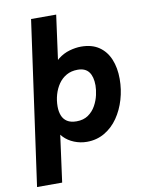

<svg xmlns="http://www.w3.org/2000/svg" viewBox="-97 -766 800 1039"><g transform="rotate(-10 303.0 -246.5)"><path d="M21 204 147 -697H285L240 -366L214 -401Q232 -439 261 -461.5Q290 -484 323.5 -493.5Q357 -503 387 -503Q446 -503 485 -476.5Q524 -450 543.5 -403Q563 -356 563 -295Q563 -237 547 -182.5Q531 -128 501 -84.5Q471 -41 427.5 -15.5Q384 10 330 10Q294 10 260.5 -3.5Q227 -17 204 -41Q181 -65 176 -94L204 -129L159 204ZM294 -109Q332 -109 358 -127Q384 -145 399.5 -173Q415 -201 421.5 -230.5Q428 -260 428 -283Q428 -331 408.5 -357Q389 -383 347 -383Q312 -383 285.5 -368Q259 -353 241.5 -327.5Q224 -302 215 -270.5Q206 -239 206 -205Q206 -178 214.5 -156Q223 -134 242.5 -121.5Q262 -109 294 -109Z"/></g></svg>

Font: Hanken Grotesk ExtraBold
Style: Italic
Weight: 800
Italic angle: -8°
Designer: Alfredo Marco Pradil
Foundry: Hanken Design Co.
Version: Version 3.013